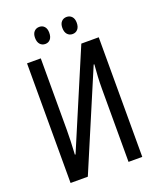

<svg xmlns="http://www.w3.org/2000/svg" viewBox="-159 -980 892 1077"><g transform="rotate(-20 286.5 -441.5)"><path d="M155 -714V-287Q155 -226 150 -141H154L397 -714H501V0H419V-437Q419 -504 426 -580H422L176 0H73V-714ZM207 -883Q226 -883 237.5 -870Q249 -857 249 -833Q249 -808 237.5 -794.5Q226 -781 207 -781Q188 -781 176 -794.5Q164 -808 164 -833Q164 -857 176 -870Q188 -883 207 -883ZM370 -883Q389 -883 401 -870Q413 -857 413 -833Q413 -808 401 -794.5Q389 -781 370 -781Q351 -781 339 -794.5Q327 -808 327 -833Q327 -857 339 -870Q351 -883 370 -883Z"/></g></svg>

Font: Noto Sans UI Cond
Style: Regular
Weight: 400
Width: 3
Designer: Monotype Design Team
Foundry: Monotype Imaging Inc.
Version: Version 1.001